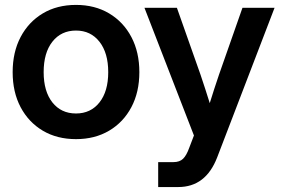

<svg xmlns="http://www.w3.org/2000/svg" viewBox="-20 -547 1131 771"><path d="M285.2 11.7Q209 11.7 151.9 -22.2Q94.7 -56.2 62.7 -116.7Q30.8 -177.2 30.8 -257.3Q30.8 -337.4 62.7 -398.2Q94.7 -459 151.9 -493.2Q209 -527.3 285.2 -527.3Q360.8 -527.3 418.2 -493.2Q475.6 -459 507.6 -398.2Q539.6 -337.4 539.6 -257.3Q539.6 -177.2 507.6 -116.7Q475.6 -56.2 418.2 -22.2Q360.8 11.7 285.2 11.7ZM285.2 -91.3Q344.2 -91.3 379.4 -135.7Q414.6 -180.2 414.6 -257.3Q414.6 -334.5 379.4 -379.4Q344.2 -424.3 285.2 -424.3Q225.6 -424.3 190.4 -379.6Q155.3 -335 155.3 -257.3Q155.3 -180.2 190.4 -135.7Q225.6 -91.3 285.2 -91.3ZM615.2 204.1V104H676.3Q701.2 104 715.1 90.6Q729 77.1 739.7 46.9L758.8 -2.9L560.1 -515.6H690.4L785.2 -247.1Q794.9 -218.3 804.2 -189.7Q813.5 -161.1 822.3 -132.8Q839.8 -189.5 859.4 -247.1L953.6 -515.6H1082.5L852.1 85Q806.2 204.1 695.8 204.1Z"/></svg>

Font: Inter Display SemiBold
Style: Regular
Weight: 600
Designer: Rasmus Andersson
Foundry: rsms
Version: Version 4.001;git-9221beed3